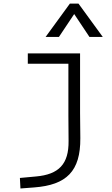

<svg xmlns="http://www.w3.org/2000/svg" viewBox="-20 -815 626 1069"><path d="M93.8 234.4 170.9 228.5C350.1 214.8 428.7 138.7 427.2 -45.9L425.8 -187.5V-517.6H134.8V-460H360.8V-170.9L361.8 -30.3C363.3 99.1 307.1 156.2 180.7 167.5L90.8 175.8ZM233.9 -609.4H308.1L393.1 -736.8L478 -609.4H552.2L417 -794.9H369.1Z"/></svg>

Font: Cascadia Mono Light
Style: Regular
Weight: 300
Monospace: yes
Designer: Aaron Bell
Foundry: Saja Typeworks
Version: Version 2404.023